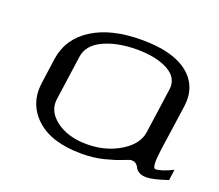

<svg xmlns="http://www.w3.org/2000/svg" viewBox="-91 -626 858 752"><g transform="rotate(20 338.0 -250.0)"><path d="M523.4 -167 549.8 -354.5Q556.6 -404.3 507.3 -431.2Q458 -458 377 -458Q295.9 -458 238.8 -431.2Q181.6 -404.3 174.8 -354.5L148.4 -167Q141.6 -115.2 190.9 -78.6Q240.2 -42 318.4 -42Q396.5 -42 456.5 -78.6Q516.6 -115.2 523.4 -167ZM599.6 -121.1Q588.9 -42 604.5 -42Q628.9 -42 675.8 -65.4L669.9 -20.5Q609.4 0 583 0Q562.5 0 551.3 -6.8Q540 -13.7 536.6 -21.5Q533.2 -29.3 525.9 -36.1Q518.6 -43 505.9 -43Q498 -43 472.2 -32.2Q446.3 -21.5 403.8 -10.7Q361.3 0 312.5 0Q185.5 0 122.1 -59.1Q58.6 -118.2 71.3 -208L85.9 -312.5Q98.6 -400.4 176.8 -450.2Q254.9 -500 382.8 -500Q511.7 -500 575.2 -449.7Q638.7 -399.4 627 -312.5Z"/></g></svg>

Font: okolaks
Style: RegularItalic
Weight: 500
Italic angle: -8°
Version: Version 000.6.0